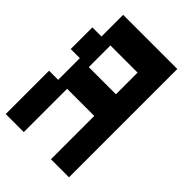

<svg xmlns="http://www.w3.org/2000/svg" viewBox="-220 -825 940 940"><g transform="rotate(45 250.0 -355.0)"><path d="M0 20V-280H63V-430H0V-580H63V-730H438V20H313V-280H125V20ZM125 -430H313V-580H125Z"/></g></svg>

Font: 2P VHS
Style: Regular
Weight: 400
Designer: CodeMan38
Foundry: CodeMan38
Version: Version 3.000